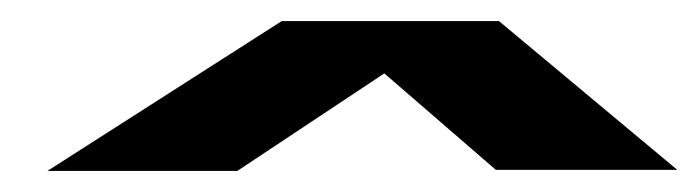

<svg xmlns="http://www.w3.org/2000/svg" viewBox="-20 -743 662 182"><path d="M25 -581H205L419 -723H247ZM450 -582H622L453 -723H287Z"/></svg>

Font: Anybody ExtraExpanded Black
Style: Italic
Weight: 900
Width: 8
Italic angle: -10°
Version: Version 1.113;gftools[0.9.25]